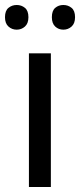

<svg xmlns="http://www.w3.org/2000/svg" viewBox="-31 -750 321 770"><path d="M173 0H85V-536H173ZM-11 -681Q-11 -707 3 -718.5Q17 -730 36 -730Q55 -730 69 -718.5Q83 -707 83 -681Q83 -656 69 -643.5Q55 -631 36 -631Q17 -631 3 -643.5Q-11 -656 -11 -681ZM177 -681Q177 -707 190.5 -718.5Q204 -730 223 -730Q242 -730 256 -718.5Q270 -707 270 -681Q270 -656 256 -643.5Q242 -631 223 -631Q204 -631 190.5 -643.5Q177 -656 177 -681Z"/></svg>

Font: Noto Sans Thaana
Style: Regular
Weight: 400
Designer: Monotype Design Team
Foundry: Monotype Imaging Inc.
Version: Version 2.001